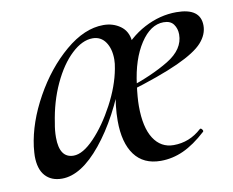

<svg xmlns="http://www.w3.org/2000/svg" viewBox="-55 -467 667 549"><g transform="rotate(-10 279.0 -193.0)"><path d="M18 -64Q18 -71 20 -91Q29 -160 69 -232Q109 -304 165 -351.5Q221 -399 276 -399Q304 -399 325 -384Q346 -369 349 -340Q342 -326 326 -298Q302 -252 299 -246Q258 -132 199 -59.5Q140 13 84 13Q53 13 35.5 -6.5Q18 -26 18 -64ZM287 -270Q290 -285 290 -297Q290 -328 276.5 -347.5Q263 -367 239 -367Q209 -367 178 -338Q147 -309 123.5 -258.5Q100 -208 91 -147Q87 -126 87 -106Q87 -46 128 -46Q155 -46 188.5 -81Q222 -116 250 -168.5Q278 -221 287 -270ZM269 -122Q269 -164 279 -211L315 -305Q349 -351 394.5 -375Q440 -399 488 -399Q558 -399 558 -348Q558 -322 537.5 -299Q517 -276 463.5 -251.5Q410 -227 314 -198L315 -209Q388 -233 436.5 -262.5Q485 -292 485 -335Q485 -352 476 -364.5Q467 -377 447 -377Q409 -377 379.5 -332Q350 -287 341 -215Q336 -177 336 -153Q336 -91 357 -58.5Q378 -26 415 -26Q461 -26 496 -58L498 -59Q501 -59 503.5 -55Q506 -51 504 -49Q469 -17 437 -2.5Q405 12 371 12Q321 12 295 -23Q269 -58 269 -122Z"/></g></svg>

Font: Cormorant Infant Medium
Style: Italic
Weight: 500
Italic angle: -10°
Designer: Christian Thalmann (Catharsis Fonts)
Foundry: Catharsis Fonts
Version: Version 4.000